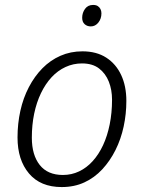

<svg xmlns="http://www.w3.org/2000/svg" viewBox="-20 -749 576 778"><path d="M230 9Q144 9 97.5 -46Q51 -101 51 -192Q51 -248 62.5 -300Q74 -352 97 -396Q120 -440 152 -472.5Q184 -505 225 -523Q266 -541 314 -541Q371 -541 410.5 -515.5Q450 -490 471 -445Q492 -400 492 -340Q492 -287 481 -236Q470 -185 448 -141Q426 -97 394.5 -63Q363 -29 322 -10Q281 9 230 9ZM235 -40Q270 -40 300.5 -54.5Q331 -69 355.5 -96Q380 -123 397.5 -160.5Q415 -198 424.5 -245Q434 -292 434 -345Q434 -385 421 -418Q408 -451 381.5 -471.5Q355 -492 312 -492Q277 -492 245.5 -477.5Q214 -463 189 -436Q164 -409 146 -371.5Q128 -334 118.5 -288.5Q109 -243 109 -191Q109 -121 141 -80.5Q173 -40 235 -40ZM348 -642Q333 -642 323 -651Q313 -660 313 -677Q313 -697 324.5 -713Q336 -729 357 -729Q369 -729 376 -724.5Q383 -720 387 -712.5Q391 -705 391 -695Q391 -673 378.5 -657.5Q366 -642 348 -642Z"/></svg>

Font: Noto Sans Display Light
Style: Italic
Weight: 300
Italic angle: -12°
Designer: Monotype Design Team
Foundry: Monotype Imaging Inc.
Version: Version 2.003